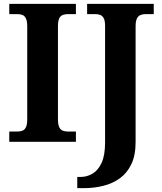

<svg xmlns="http://www.w3.org/2000/svg" viewBox="-20 -734 838 994"><path d="M28 0V-53H70Q84.6 -53 96.3 -57.5Q108 -62 114.5 -76Q121 -90 121 -118V-596Q121 -624.9 114.3 -638.4Q107.6 -652 96.3 -656.5Q85 -661 70 -661H28V-714H373V-661H331Q317.1 -661 305 -656.5Q293 -652 286.5 -638.5Q280 -624.9 280 -596V-118Q280 -90 286.5 -76Q293 -62 305 -57.5Q317.1 -53 331 -53H373V0ZM380 240V182H398Q430 182 459 165Q488 148 506 109.1Q524 70.2 524 3V-600Q524 -626.9 516.9 -639.9Q509.7 -652.9 498.2 -657Q486.7 -661 473 -661H431V-714H776V-661H734Q720.1 -661 708 -656.5Q696 -652 689 -638.4Q682 -624.9 682 -596V2Q682 70.3 660 116.1Q638 162 600.5 189Q563 216 515 228Q467 240 416 240Z"/></svg>

Font: Noto Serif Thai
Style: Regular
Weight: 400
Designer: Monotype Design Team
Foundry: Monotype Imaging Inc.
Version: Version 2.001